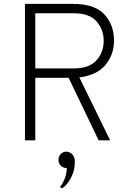

<svg xmlns="http://www.w3.org/2000/svg" viewBox="-20 -720 691 985"><path d="M108 -700H356Q466 -700 515.5 -646Q565 -592 565 -513Q565 -440 521 -387Q477 -334 387 -323L545 0H486L332 -321H161V0H108ZM357 -369Q438 -369 475 -410.5Q512 -452 512 -511Q512 -567 476 -609.5Q440 -652 357 -652H161V-369ZM323 142Q303 142 291.5 130Q280 118 280 100Q280 82 292 70Q304 58 320 58Q338 58 351 72Q364 86 364 111Q364 151 346.5 187.5Q329 224 301 245L287 241Q302 222 312 196.5Q322 171 323 142Z"/></svg>

Font: Overpass ExtraLight
Style: Regular
Weight: 200
Designer: Delve Withrington, Thomas Jockin
Foundry: Delve Fonts
Version: Version 3.000;DELV;Overpass